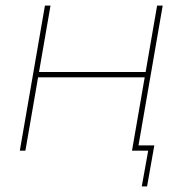

<svg xmlns="http://www.w3.org/2000/svg" viewBox="-20 -540 655 688"><path d="M563 -520 473 0H453L543 -520ZM51 0 141 -520H161L71 0ZM108 -263 111 -282H511L508 -263ZM511 0H463L466 -19H533L507 128H488Z"/></svg>

Font: Fixel Italic Variable Display Thin
Style: Italic
Weight: 100
Italic angle: -10°
Designer: AlfaBravo + MacPaw
Foundry: Kyrylo Tkachov, Marchela Mozhyna, Serhii Makarenko, Maria Weinstein, Zakhar Kryvoshyya
Version: Version 1.210;Glyphs 3.2 (3217)